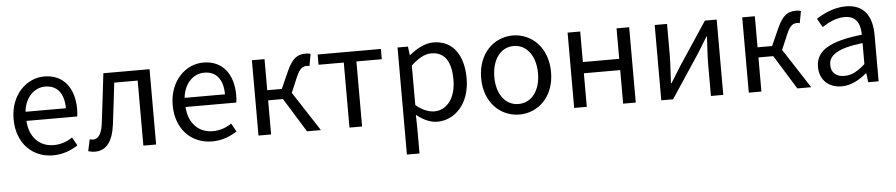

<svg xmlns="http://www.w3.org/2000/svg" viewBox="-44 -854 6433 1379"><g transform="rotate(-5 3172.5 -164.0)"><path d="M311 13C385 13 443 -12 491 -43L458 -103C418 -76 375 -60 322 -60C219 -60 148 -134 142 -250H508C510 -263 512 -282 512 -302C512 -457 434 -557 296 -557C170 -557 51 -447 51 -271C51 -92 167 13 311 13ZM141 -316C152 -422 220 -484 297 -484C382 -484 432 -425 432 -316Z M615 13C694 13 742 -47 758 -168C771 -268 782 -369 794 -469H963V0H1055V-543H722C708 -425 695 -308 680 -191C671 -110 645 -75 607 -75C597 -75 590 -77 583 -79L565 5C581 10 595 13 615 13Z M1458 13C1532 13 1590 -12 1638 -43L1605 -103C1565 -76 1522 -60 1469 -60C1366 -60 1295 -134 1289 -250H1655C1657 -263 1659 -282 1659 -302C1659 -457 1581 -557 1443 -557C1317 -557 1198 -447 1198 -271C1198 -92 1314 13 1458 13ZM1288 -316C1299 -422 1367 -484 1444 -484C1529 -484 1579 -425 1579 -316Z M1793 0H1884V-246H1991L2143 0H2243L2058 -285L2104 -393C2132 -459 2154 -468 2183 -468C2191 -468 2195 -467 2201 -465L2217 -551C2209 -555 2197 -557 2185 -557C2126 -557 2087 -539 2043 -440L1989 -319H1884V-543H1793Z M2449 0H2540V-469H2723V-543H2267V-469H2449Z M2843 229H2934V45L2932 -50C2981 -10 3033 13 3082 13C3207 13 3318 -94 3318 -280C3318 -447 3242 -557 3102 -557C3039 -557 2978 -521 2929 -481H2926L2918 -543H2843ZM3067 -63C3031 -63 2983 -78 2934 -120V-405C2987 -454 3034 -480 3080 -480C3183 -480 3223 -399 3223 -279C3223 -144 3157 -63 3067 -63Z M3674 13C3807 13 3926 -91 3926 -271C3926 -452 3807 -557 3674 -557C3541 -557 3422 -452 3422 -271C3422 -91 3541 13 3674 13ZM3674 -63C3580 -63 3517 -146 3517 -271C3517 -396 3580 -481 3674 -481C3768 -481 3832 -396 3832 -271C3832 -146 3768 -63 3674 -63Z M4069 0H4160V-242H4422V0H4513V-543H4422V-323H4160V-543H4069Z M4697 0H4782L4988 -311C5008 -344 5039 -394 5060 -428H5064C5060 -357 5055 -284 5055 -227V0H5144V-543H5059L4853 -232C4833 -199 4802 -149 4781 -116H4777C4780 -186 4786 -259 4786 -316V-543H4697Z M5328 0H5419V-246H5526L5678 0H5778L5593 -285L5639 -393C5667 -459 5689 -468 5718 -468C5726 -468 5730 -467 5736 -465L5752 -551C5744 -555 5732 -557 5720 -557C5661 -557 5622 -539 5578 -440L5524 -319H5419V-543H5328Z M5998 13C6065 13 6126 -22 6178 -65H6181L6189 0H6264V-334C6264 -468 6208 -557 6076 -557C5989 -557 5912 -518 5862 -486L5898 -423C5941 -452 5998 -481 6061 -481C6150 -481 6173 -414 6173 -344C5942 -318 5839 -259 5839 -141C5839 -43 5907 13 5998 13ZM6024 -60C5970 -60 5928 -85 5928 -147C5928 -217 5990 -262 6173 -284V-132C6120 -85 6077 -60 6024 -60Z"/></g></svg>

Font: Source Han Sans HK
Style: Regular
Weight: 400
Designer: Ryoko NISHIZUKA 西塚涼子 (kana, bopomofo & ideographs); Paul D. Hunt (Latin, Greek & Cyrillic); Sandoll Communications 산돌커뮤니
Foundry: Adobe
Version: Version 2.000;hotconv 1.0.107;makeotfexe 2.5.65593